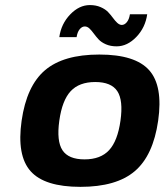

<svg xmlns="http://www.w3.org/2000/svg" viewBox="-20 -724 646 754"><path d="M156.7 -448.2Q229 -509.8 370.1 -509.8Q511.2 -509.8 565.9 -448.2Q620.6 -386.7 601.1 -250Q581.5 -113.3 509.3 -51.8Q437 9.8 295.9 9.8Q154.8 9.8 100.1 -51.8Q45.4 -113.3 64.9 -250Q84.5 -386.7 156.7 -448.2ZM453.1 -250Q464.4 -330.1 440.7 -366Q417 -401.9 354 -401.9Q291 -401.9 257.6 -366Q224.1 -330.1 212.9 -250Q201.7 -169.9 225.3 -134Q249 -98.1 312 -98.1Q375 -98.1 408.4 -134.3Q441.9 -170.4 453.1 -250ZM212.9 -578.1Q220.2 -630.4 255.6 -667.2Q291 -704.1 333 -704.1Q356.9 -704.1 375.2 -696Q393.6 -688 404.3 -676.8Q415 -665.5 423.3 -654.1Q431.6 -642.6 440.2 -634.5Q448.7 -626.5 458 -626Q469.2 -626 478.3 -637.2Q487.3 -648.4 490.2 -668H558.1Q550.8 -615.7 515.4 -578.9Q480 -542 438 -542Q414.1 -542 395.8 -550Q377.4 -558.1 366.9 -569.6Q356.4 -581.1 348.1 -592.5Q339.8 -604 331.3 -612.1Q322.8 -620.1 313 -620.1Q301.8 -620.1 292.7 -608.9Q283.7 -597.7 280.8 -578.1Z"/></svg>

Font: Fivo Sans Modern
Style: Italic
Weight: 700
Designer: Alexander Slobzheninov
Foundry: Alexander Slobzheninov
Version: 1.0